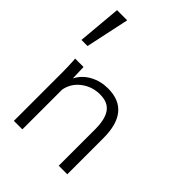

<svg xmlns="http://www.w3.org/2000/svg" viewBox="-245 -984 1101 1101"><g transform="rotate(45 305.0 -433.5)"><path d="M142.1 0V-322.3C149.4 -361.8 169.4 -394.5 202.1 -419.4C234.9 -444.3 272.5 -457 315.9 -457C401.9 -457 437 -403.8 437 -293V0H506.3V-293C506.3 -439.9 445.3 -513.7 323.7 -513.7C284.2 -513.7 247.6 -504.9 214.4 -486.8C181.6 -468.8 156.7 -443.8 140.1 -411.1L137.2 -501H68.8L70.3 -485.4C70.8 -474.6 71.8 -460.4 72.3 -442.9C72.8 -425.8 73.2 -410.2 73.2 -396V0ZM68.4 -602.1 125 -867.2H42.5L19 -602.1Z"/></g></svg>

Font: Ride Light
Style: Regular
Weight: 300
Version: Version 3.000